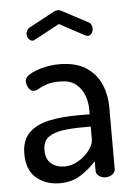

<svg xmlns="http://www.w3.org/2000/svg" viewBox="-52 -742 551 790"><g transform="rotate(-5 223.5 -347.0)"><path d="M163 8Q107 8 67.5 -24.5Q28 -57 28 -125Q28 -180 58 -210.5Q88 -241 140.5 -252.5Q193 -264 262 -264H310V-285Q310 -315 299 -343.5Q288 -372 264.5 -390.5Q241 -409 200 -409Q165 -409 144.5 -402Q124 -395 112 -387.5Q100 -380 91 -380Q76 -380 68 -394.5Q60 -409 60 -422Q60 -438 82 -451Q104 -464 137 -472Q170 -480 202 -480Q272 -480 314 -452Q356 -424 374.5 -380Q393 -336 393 -286V-30Q393 -18 381.5 -9Q370 0 352 0Q336 0 325 -9Q314 -18 314 -30V-70Q288 -40 251 -16Q214 8 163 8ZM189 -59Q218 -59 245.5 -75Q273 -91 291.5 -115Q310 -139 310 -161V-213H275Q233 -213 195.5 -208Q158 -203 135 -186.5Q112 -170 112 -134Q112 -95 134 -77Q156 -59 189 -59ZM103 -586Q94 -586 87 -595Q80 -604 80 -615Q80 -623 84 -630Q88 -637 95 -641L199 -697Q208 -702 216 -702Q225 -702 233 -697L337 -642Q346 -638 349.5 -630Q353 -622 353 -614Q353 -603 346.5 -594.5Q340 -586 330 -586Q328 -586 325.5 -587Q323 -588 320 -589L216 -645L112 -589Q110 -588 107.5 -587Q105 -586 103 -586Z"/></g></svg>

Font: Dosis ExtraLight Medium
Style: Regular
Weight: 500
Version: Version 3.001; ttfautohint (v1.8.2)